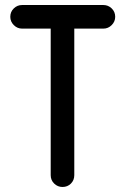

<svg xmlns="http://www.w3.org/2000/svg" viewBox="-20 -745 500 765"><path d="M276 -631V-47Q276 -27 262.5 -13.5Q249 0 229 0Q210 0 196 -13.5Q182 -27 182 -47V-631H68Q49 -631 35 -645Q21 -659 21 -678Q21 -698 35 -711.5Q49 -725 68 -725H392Q411 -725 425 -711.5Q439 -698 439 -678Q439 -659 425 -645Q411 -631 392 -631Z"/></svg>

Font: VDS
Style: Regular
Weight: 400
Designer: artmaker
Foundry: artmaker
Version: Version 1.000 2009 initial release